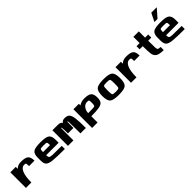

<svg xmlns="http://www.w3.org/2000/svg" viewBox="526 -3162 5448 5448"><g transform="rotate(-45 3250.0 -437.5)"><path d="M421.9 -625Q597.7 -625 658.2 -570.3Q718.8 -515.6 718.8 -375H500Q500 -468.8 490.2 -484.4Q480.5 -500 421.9 -500Q332 -500 275.4 -376Q218.8 -252 218.8 0H0V-625H218.8V-546.9Q265.6 -591.8 313.5 -608.4Q361.3 -625 421.9 -625Z M1343.8 -375Q1343.8 -468.8 1326.2 -484.4Q1308.6 -500 1203.1 -500Q1097.7 -500 1080.1 -484.4Q1062.5 -468.8 1062.5 -375ZM843.8 -250V-375Q843.8 -515.6 912.1 -570.3Q980.5 -625 1203.1 -625Q1425.8 -625 1494.1 -570.3Q1562.5 -515.6 1562.5 -375V-250H1062.5Q1062.5 -179.7 1085.9 -156.2Q1109.4 -132.8 1195.3 -128.9Q1281.2 -125 1562.5 -125V0Q1234.4 0 1088.9 -15.6Q943.4 -31.2 893.6 -82Q843.8 -132.8 843.8 -250Z M1906.2 0H1687.5V-625H1906.2Q2007.8 -625 2046.9 -562.5Q2085.9 -625 2171.9 -625Q2273.4 -625 2321.3 -578.1Q2369.1 -531.2 2387.7 -405.3Q2406.2 -279.3 2406.2 0H2187.5Q2187.5 -70.3 2186.5 -223.6Q2185.5 -377 2182.6 -441.4Q2179.7 -505.9 2171.9 -500Q2160.2 -500 2158.2 -480.5Q2156.2 -460.9 2156.2 -250H1937.5Q1937.5 -296.9 1933.6 -404.3Q1929.7 -511.7 1906.2 -500Z M3031.2 -375Q3031.2 -468.8 3021.5 -484.4Q3011.7 -500 2953.1 -500Q2865.2 -500 2807.6 -424.8Q2750 -349.6 2750 -250Q2908.2 -250 2957 -253.9Q3005.9 -257.8 3018.6 -281.2Q3031.2 -304.7 3031.2 -375ZM2750 -625V-562.5Q2847.7 -625 2953.1 -625Q3128.9 -625 3189.5 -570.3Q3250 -515.6 3250 -375Q3250 -273.4 3210.9 -218.8Q3171.9 -164.1 3066.4 -144.5Q2960.9 -125 2750 -125V125H2531.2V-625Z M3875 -312.5Q3875 -453.1 3857.4 -476.6Q3839.8 -500 3734.4 -500Q3628.9 -500 3611.3 -476.6Q3593.8 -453.1 3593.8 -312.5Q3593.8 -171.9 3611.3 -148.4Q3628.9 -125 3734.4 -125Q3839.8 -125 3857.4 -148.4Q3875 -171.9 3875 -312.5ZM4093.8 -312.5Q4093.8 -125 4025.4 -62.5Q3957 0 3734.4 0Q3511.7 0 3443.4 -62.5Q3375 -125 3375 -312.5Q3375 -500 3443.4 -562.5Q3511.7 -625 3734.4 -625Q3957 -625 4025.4 -562.5Q4093.8 -500 4093.8 -312.5Z M4640.6 -625Q4816.4 -625 4877 -570.3Q4937.5 -515.6 4937.5 -375H4718.8Q4718.8 -468.8 4709 -484.4Q4699.2 -500 4640.6 -500Q4550.8 -500 4494.1 -376Q4437.5 -252 4437.5 0H4218.8V-625H4437.5V-546.9Q4484.4 -591.8 4532.2 -608.4Q4580.1 -625 4640.6 -625Z M5187.5 -500H5062.5V-625H5187.5V-875H5406.2V-625H5531.2V-500H5406.2Q5406.2 -289.1 5410.2 -222.7Q5414.1 -156.2 5437.5 -140.6Q5460.9 -125 5531.2 -125V0Q5359.4 0 5288.1 -46.9Q5216.8 -93.8 5202.1 -187.5Q5187.5 -281.2 5187.5 -500Z M6156.2 -375Q6156.2 -468.8 6138.7 -484.4Q6121.1 -500 6015.6 -500Q5910.2 -500 5892.6 -484.4Q5875 -468.8 5875 -375ZM5656.2 -250V-375Q5656.2 -515.6 5724.6 -570.3Q5793 -625 6015.6 -625Q6238.3 -625 6306.6 -570.3Q6375 -515.6 6375 -375V-250H5875Q5875 -179.7 5898.4 -156.2Q5921.9 -132.8 6007.8 -128.9Q6093.8 -125 6375 -125V0Q6046.9 0 5901.4 -15.6Q5755.9 -31.2 5706.1 -82Q5656.2 -132.8 5656.2 -250ZM6031.2 -750H5906.2L6031.2 -1000H6250Z"/></g></svg>

Font: CraftyPE
Style: Regular
Weight: 400
Designer: Erek Butcher
Foundry: Haunted Coop
Version: Version 0.018;April 4, 2024;FontCreator 15.0.0.2962 64-bit